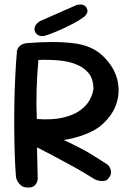

<svg xmlns="http://www.w3.org/2000/svg" viewBox="-20 -841 592 855"><path d="M104 -6Q86 -6 76 -13.5Q66 -21 60 -30.5Q54 -40 52.5 -47Q51 -54 51 -54Q48 -92 46 -144Q44 -196 43.5 -256.5Q43 -317 44 -379.5Q45 -442 48 -501Q51 -560 55 -608Q55 -608 55.5 -613.5Q56 -619 60 -626.5Q64 -634 73.5 -640.5Q83 -647 100 -649Q224 -659 308 -648.5Q392 -638 440 -590Q488 -543 502 -487.5Q516 -432 498.5 -379.5Q481 -327 433 -285Q413 -267 381 -252Q349 -237 310 -227Q271 -217 228.5 -213.5Q186 -210 144 -216L148 -44Q148 -44 147 -38Q146 -32 142 -24.5Q138 -17 129 -11Q120 -5 104 -6ZM401 -43Q359 -70 313 -95.5Q267 -121 216 -148Q165 -175 106 -205Q106 -211 114 -217.5Q122 -224 134.5 -229.5Q147 -235 159.5 -240Q172 -245 180.5 -247.5Q189 -250 189 -250Q218 -238 243 -227Q268 -216 292 -204.5Q316 -193 341.5 -179.5Q367 -166 395.5 -148.5Q424 -131 459 -108Q459 -108 462 -105Q465 -102 468.5 -96Q472 -90 473.5 -82.5Q475 -75 473.5 -66Q472 -57 463 -47Q457 -38 446.5 -36Q436 -34 425.5 -35.5Q415 -37 408 -40Q401 -43 401 -43ZM144 -311Q214 -306 261.5 -317.5Q309 -329 337.5 -350Q366 -371 379.5 -396Q393 -421 396 -445Q396 -488 375.5 -514Q355 -540 320.5 -554Q286 -568 241.5 -572Q197 -576 151 -574Q145 -509 143 -441Q141 -373 144 -311ZM181 -682Q181 -682 176 -681Q171 -680 164 -680.5Q157 -681 150 -684.5Q143 -688 138 -696Q132 -707 134 -717Q136 -727 142 -733.5Q148 -740 153 -743.5Q158 -747 158 -747Q207 -769 247 -786Q287 -803 322 -819Q322 -819 327 -820Q332 -821 338.5 -821Q345 -821 352.5 -818Q360 -815 365 -807Q370 -798 369.5 -791Q369 -784 365.5 -778.5Q362 -773 359 -770Q356 -767 356 -767Q337 -753 315 -741Q293 -729 270 -718Q247 -707 224.5 -698Q202 -689 181 -682Z"/></svg>

Font: Sour Gummy
Style: Regular
Weight: 400
Designer: Stefie Justprince
Foundry: Eifetstype
Version: Version 1.000